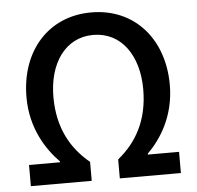

<svg xmlns="http://www.w3.org/2000/svg" viewBox="-53 -804 881 858"><g transform="rotate(-5 387.5 -375.0)"><path d="M51 0H324V-85C243 -152 186 -246 186 -388C186 -538 261 -649 387 -649C514 -649 589 -538 589 -388C589 -246 532 -152 450 -85V0H724V-95H584V-99C644 -158 709 -257 709 -397C709 -603 581 -750 387 -750C193 -750 66 -603 66 -397C66 -257 132 -158 190 -99V-95H51Z"/></g></svg>

Font: Noto Sans TC Medium
Style: Regular
Weight: 500
Designer: Ryoko NISHIZUKA 西塚涼子 (kana, bopomofo & ideographs); Paul D. Hunt (Latin, Greek & Cyrillic); Sandoll Communications 산돌커뮤니
Foundry: Adobe
Version: Version 2.004;hotconv 1.0.118;makeotfexe 2.5.65603